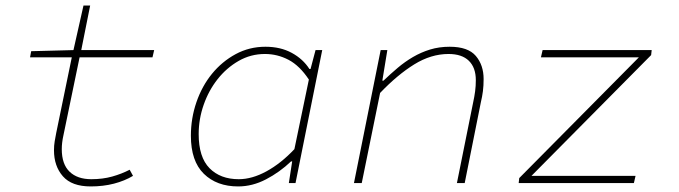

<svg xmlns="http://www.w3.org/2000/svg" viewBox="-20 -658 2440 690"><path d="M306 12Q238 12 206 -24.5Q174 -61 174 -118Q174 -135 176.5 -150Q179 -165 182 -180L238 -452H88L92 -474L244 -478L280 -638H304L272 -478H534L528 -452H266L208 -172Q202 -145 202 -122Q202 -68 230 -41Q258 -14 308 -14Q349 -14 383 -23.5Q417 -33 446 -48L458 -26Q428 -8 389.5 2Q351 12 306 12Z M836 12Q759 12 712.5 -33.5Q666 -79 666 -170Q666 -233 686 -291Q706 -349 742 -393Q778 -437 827 -463.5Q876 -490 934 -490Q988 -490 1028.5 -468Q1069 -446 1092 -410H1096L1114 -478H1138L1042 0H1018L1030 -78H1026Q985 -39 936 -13.5Q887 12 836 12ZM838 -14Q886 -14 938 -42.5Q990 -71 1038 -122L1090 -372Q1057 -422 1017 -443Q977 -464 932 -464Q881 -464 837.5 -439Q794 -414 762 -373.5Q730 -333 712 -281.5Q694 -230 694 -176Q694 -93 733 -53.5Q772 -14 838 -14Z M1252 0 1348 -478H1372L1354 -368H1358Q1383 -392 1409 -414Q1435 -436 1464 -453Q1493 -470 1525.5 -480Q1558 -490 1596 -490Q1662 -490 1690 -457Q1718 -424 1718 -374Q1718 -350 1715.5 -330.5Q1713 -311 1708 -290L1650 0H1622L1680 -288Q1685 -311 1687.5 -330Q1690 -349 1690 -370Q1690 -415 1665 -439.5Q1640 -464 1592 -464Q1529 -464 1468.5 -426.5Q1408 -389 1346 -324L1280 0Z M1844 0 1846 -18 2276 -452H1924L1930 -478H2322L2320 -460L1890 -26H2264L2258 0Z"/></svg>

Font: Source Code Pro ExtraLight
Style: Italic
Weight: 200
Italic angle: -11°
Monospace: yes
Designer: Paul D. Hunt, Teo Tuominen
Foundry: Adobe Systems Incorporated
Version: Version 1.050;PS 1.000;hotconv 16.6.51;makeotf.lib2.5.65220